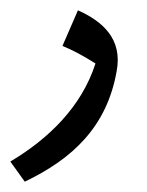

<svg xmlns="http://www.w3.org/2000/svg" viewBox="-20 -200 285 372"><path d="M28 152C120 108 187 46 206 -62C218 -125 178 -159 131 -180L101 -111C123 -102 141 -92 165 -77C138 7 74 69 0 113Z"/></svg>

Font: Noto Sans Arabic ExtCond
Style: Regular
Weight: 400
Width: 2
Designer: Monotype Design Team, Nadine Chahine, Nizar Qandah and Khaled Hosny
Foundry: Monotype Imaging Inc.
Version: Version 2.012